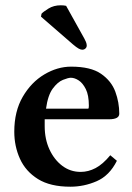

<svg xmlns="http://www.w3.org/2000/svg" viewBox="-20 -696 501 726"><path d="M230 -674 299 -550Q302 -545 305 -537.5Q308 -530 308 -524Q308 -517 303 -512.5Q298 -508 291 -508Q285 -508 277 -512.5Q269 -517 256 -528L135 -633L137 -644Q143 -651 163 -663.5Q183 -676 210 -676Q214 -676 220.5 -675.5Q227 -675 230 -674ZM397 -109 422 -88Q394 -32 346 -11Q298 10 246 10Q170 10 123.5 -19Q77 -48 55.5 -95.5Q34 -143 34 -198Q34 -275 66 -330Q98 -385 147.5 -414.5Q197 -444 249 -444Q323 -444 362 -417Q401 -390 416 -349.5Q431 -309 431 -266Q431 -245 392 -245H149V-219Q149 -170 167 -131Q185 -92 215.5 -69Q246 -46 285 -46Q314 -46 341.5 -60.5Q369 -75 397 -109ZM154 -285H314Q316 -287 316 -296Q316 -336 304.5 -359Q293 -382 277.5 -392Q262 -402 248 -402Q238 -402 218 -394Q198 -386 179.5 -361Q161 -336 154 -285Z"/></svg>

Font: Libertinus Serif SemiBold
Style: Regular
Weight: 600
Designer: Philipp H. Poll, Khaled Hosny
Foundry: Caleb Maclennan
Version: Version 7.051;RELEASE